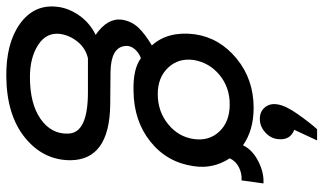

<svg xmlns="http://www.w3.org/2000/svg" viewBox="-276 -568 1042 619"><g transform="rotate(90 245.5 -258.0)"><path d="M354 -685.1Q389.2 -671.9 383.8 -630.9Q380.9 -607.9 361.8 -591.1Q342.8 -574.2 318.8 -574.2Q294.9 -574.2 281.5 -590.6Q268.1 -606.9 272 -630.9Q275.9 -657.7 304 -697.3Q332 -736.8 352.1 -758.8H388.2ZM181.2 243.2Q75.2 244.1 12.7 199.5Q-49.8 154.8 -43 83Q-40 44.9 -15.6 9.5Q8.8 -25.9 47.9 -44.9Q-7.3 -83 -1 -129.9Q3.9 -160.6 24.4 -182.4Q44.9 -204.1 82 -226.1Q35.2 -277.8 45.9 -363.8Q57.1 -443.8 124 -499Q190.9 -554.2 283.2 -554.2Q355 -554.2 403.8 -520Q418.9 -550.8 455.6 -569.3Q492.2 -587.9 526.9 -585.9L517.1 -515.1Q496.1 -517.1 475.6 -507.1Q455.1 -497.1 445.8 -477.1Q481 -423.8 471.2 -360.8Q459 -274.9 392.1 -221.4Q325.2 -168 229 -167Q157.2 -165 123 -190.9Q103 -183.1 92 -168.5Q81.1 -153.8 84 -138.2Q89.8 -94.2 167 -92.8L274.9 -91.8Q450.7 -88.9 452.1 36.1Q452.1 124 379.2 183.1Q306.2 242.2 181.2 243.2ZM383.8 -361.8Q390.6 -410.6 359.4 -443.8Q328.1 -477.1 272 -477.1Q216.8 -477.1 177 -444.1Q137.2 -411.1 128.9 -360.8Q122.1 -312 153.6 -278.6Q185.1 -245.1 238.8 -245.1Q294.9 -245.1 335.9 -278.6Q377 -312 383.8 -361.8ZM366.2 43.9Q365.2 -20 232.9 -20H123Q90.8 -12.2 70.3 12.9Q49.8 38.1 44.9 68.8Q39.1 113.8 80.1 140.4Q121.1 167 184.1 167Q270 167 319.1 132.6Q368.2 98.1 366.2 43.9Z"/></g></svg>

Font: Oakes Grotesk
Style: Italic
Weight: 400
Designer: Samuel Oakes
Foundry: Samuel Oakes
Version: Version 1.0 | wf-rip DC20170320